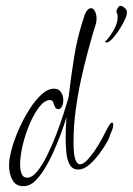

<svg xmlns="http://www.w3.org/2000/svg" viewBox="-20 -591 455 658"><path d="M59 47Q35 47 23 26.5Q11 6 11 -25Q11 -47 20 -80Q29 -113 45 -149Q61 -185 81 -216.5Q101 -248 122.5 -267.5Q144 -287 165 -287Q182 -287 189.5 -274.5Q197 -262 197 -248Q197 -236 192.5 -226.5Q188 -217 180 -217Q172 -217 168.5 -224.5Q165 -232 162.5 -240Q160 -248 151 -248Q133 -248 115 -225Q97 -202 82 -167Q67 -132 58 -94.5Q49 -57 49 -28Q49 -7 54.5 5.5Q60 18 73 18Q90 18 107.5 -3.5Q125 -25 142 -59.5Q159 -94 173.5 -132Q188 -170 198.5 -203.5Q209 -237 215 -257Q223 -327 234.5 -398Q246 -469 269 -536Q272 -547 278.5 -555Q285 -563 292 -563Q300 -563 305.5 -552Q311 -541 311 -527Q311 -516 307 -504Q303 -492 297 -472Q290 -448 279.5 -408.5Q269 -369 258 -319.5Q247 -270 239.5 -214.5Q232 -159 232 -104Q232 -62 238 -45Q244 -28 254 -28Q265 -28 278.5 -42Q292 -56 305.5 -76Q319 -96 330 -116.5Q341 -137 347 -149Q358 -171 364 -171Q368 -171 368 -162Q368 -155 365 -147Q359 -134 357 -127.5Q355 -121 352.5 -115Q350 -109 342 -96Q335 -84 320 -63.5Q305 -43 286 -26.5Q267 -10 248 -10Q229 -10 219.5 -26Q210 -42 207.5 -67.5Q205 -93 205 -120Q205 -153 208 -190Q201 -166 189 -133.5Q177 -101 162 -68Q147 -35 130 -8Q116 14 99 30.5Q82 47 59 47ZM350 -446Q346 -445 342 -446Q338 -447 343 -451Q349 -457 358.5 -470Q368 -483 375.5 -499.5Q383 -516 383 -531Q383 -535 383 -538.5Q383 -542 381 -545Q379 -549 379 -551Q379 -560 389 -570Q390 -571 393 -571Q398 -571 403.5 -567Q409 -563 413 -558Q415 -552 415 -548Q415 -538 408 -524Q398 -502 381 -478Q364 -454 350 -446Z"/></svg>

Font: Inspiration
Style: Regular
Weight: 400
Designer: Robert E. Leuschke
Foundry: Robert E. Leuschke
Version: Version 2.010; ttfautohint (v1.8.3)